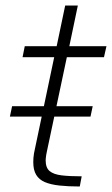

<svg xmlns="http://www.w3.org/2000/svg" viewBox="-20 -678 407 698"><path d="M16 -254 24 -292H317L309 -254ZM270 0Q228 0 196 -3.5Q164 -7 143 -16Q122 -25 111.5 -42.5Q101 -60 101 -88Q101 -96 101.5 -103.5Q102 -111 103.5 -120Q105 -129 107 -137L177 -470H62L70 -510H186L217 -658H263L232 -510H367L358 -470H223L151 -130Q149 -122 148 -115Q147 -108 146.5 -103Q146 -98 146 -95Q146 -68 160.5 -56Q175 -44 204 -40.5Q233 -37 277 -37Z"/></svg>

Font: Saira SemiExpanded ExtraLight
Style: Italic
Weight: 250
Width: 6
Italic angle: -12°
Designer: Hector Gatti with collaboration of the Omnibus-Type team
Foundry: Omnibus-Type
Version: Version 1.101